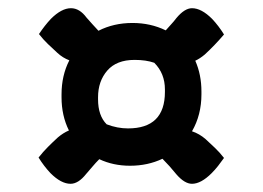

<svg xmlns="http://www.w3.org/2000/svg" viewBox="-20 -532 640 468"><path d="M130 -302Q130 -348 149 -385Q133 -391 120 -403Q109 -413 97 -424.5Q85 -436 75 -449Q89 -470 104 -486Q130 -512 153 -512Q174 -512 191 -489Q205 -473 220 -457Q257 -476 303 -476Q347 -476 384 -458Q390 -465 397 -472.5Q404 -480 410 -488Q430 -512 448 -512Q471 -512 497 -486Q513 -469 526 -448Q515 -435 503 -422.5Q491 -410 479 -399Q467 -389 456 -384Q471 -350 471 -309V-302Q471 -252 448 -212Q466 -206 481 -193Q492 -183 504 -171.5Q516 -160 526 -147Q519 -137 511.5 -127.5Q504 -118 496 -110Q470 -84 448 -84Q430 -84 410 -107Q394 -127 376 -145Q340 -128 297 -128Q256 -128 222 -144Q213 -135 205.5 -126Q198 -117 190 -108Q171 -84 152 -84Q129 -84 103 -110Q87 -127 74 -148Q85 -162 97 -174Q109 -186 121 -197Q134 -208 148 -214Q130 -250 130 -295ZM219 -290Q219 -250 240 -229Q266 -219 292 -219Q382 -219 382 -308V-314Q382 -353 356 -379Q336 -386 308 -386Q264 -386 241.5 -360Q219 -334 219 -295Z"/></svg>

Font: Recursive Sn Csl St SmB
Style: Regular
Weight: 600
Version: Version 1.079;hotconv 1.0.112;makeotfexe 2.5.65598; ttfautoh